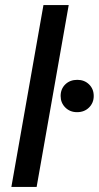

<svg xmlns="http://www.w3.org/2000/svg" viewBox="-20 -740 391 760"><path d="M25 0 152 -720H252L125 0ZM285 -296Q257 -296 238.5 -314.5Q220 -333 220 -360Q220 -388 238.5 -406Q257 -424 286 -424Q314 -424 332.5 -406Q351 -388 351 -360Q351 -333 332.5 -314.5Q314 -296 285 -296Z"/></svg>

Font: DM Sans 11pt Medium
Style: Italic
Weight: 500
Italic angle: -10°
Version: Version 4.004;gftools[0.9.30]